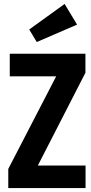

<svg xmlns="http://www.w3.org/2000/svg" viewBox="-20 -963 468 983"><path d="M30 -687.8V-572.2H267.6L22.4 -98.2V0H418V-115.6H173.8L417.4 -590.6V-687.8ZM168.2 -747.8 374.6 -837 310.8 -942.8 129.6 -812Z"/></svg>

Font: Secuela Light
Style: Regular
Weight: 300
Designer: Fernando Haro
Foundry: deFharo
Version: Version 1.708